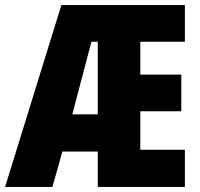

<svg xmlns="http://www.w3.org/2000/svg" viewBox="-25 -734 786 754"><path d="M701 0H359V-139H220L181 0H-5L216 -714H701V-570H526V-441H687V-297H526V-146H701ZM259 -285H359V-570H334Z"/></svg>

Font: Noto Sans Sinhala ExtraCondensed Black
Style: Regular
Weight: 900
Width: 2
Designer: Jelle Bosma - Monotype Design Team
Foundry: Monotype Imaging Inc.
Version: Version 2.006; ttfautohint (v1.8.4.7-5d5b)